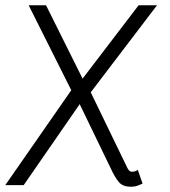

<svg xmlns="http://www.w3.org/2000/svg" viewBox="-33 -704 645 730"><path d="M387 -66 270 -308 57 0H-13L238 -361L76 -684H142L281 -405L494 -684H564L312 -353L452 -64Q459 -51 468 -51Q478 -51 484 -54Q490 -57 491 -58L509 -6Q507 -5 494 0.5Q481 6 464 6Q435 6 420 -10.5Q405 -27 387 -66Z"/></svg>

Font: Bellota Text
Style: Italic
Weight: 400
Italic angle: -7.5°
Designer: Kemie Guaida
Foundry: Kemie Guaida
Version: Version 4.001